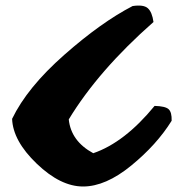

<svg xmlns="http://www.w3.org/2000/svg" viewBox="-20 -678 671 698"><path d="M24 -246Q79 -360 213.5 -478.5Q348 -597 462 -656Q502 -662 517.5 -648Q533 -634 538 -598Q338 -422 230 -244Q238 -165 319 -121Q433 -160 542 -293Q581 -292 593 -281Q605 -270 604 -239Q550 -152 457 -76Q364 0 282 0Q200 0 113.5 -83Q27 -166 24 -246Z"/></svg>

Font: Tillana ExtraBold
Style: Regular
Weight: 800
Designer: Lipi Raval (Devanagari, Latin), Jonny Pinhorn (Latin)
Foundry: Indian Type Foundry
Version: Version 2.003;PS 1.0;hotconv 1.0.79;makeotf.lib2.5.61930; tt